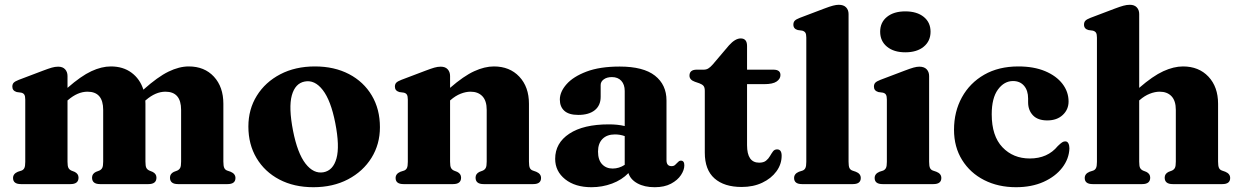

<svg xmlns="http://www.w3.org/2000/svg" viewBox="-20 -769 5182 802"><path d="M262 -451.5V-402Q318.5 -451.5 361.5 -471.5Q404.5 -491.5 443 -491.5Q494 -491.5 529.2 -465.5Q564.5 -439.5 579 -394.5Q639 -448 683.8 -469.8Q728.5 -491.5 768.5 -491.5Q834 -491.5 873.5 -448.8Q913 -406 913 -335.5V-94Q913 -75.5 916.8 -67.5Q920.5 -59.5 929 -56.5L943.5 -51.5Q963.5 -43 963.5 -25.5Q963.5 0 930.5 0H723.5Q690 0 690 -27Q690 -43 706 -51L720.5 -56.5Q729 -60.5 732.8 -68Q736.5 -75.5 736.5 -94V-310Q736.5 -386 671 -386Q630 -386 589.5 -351L587 -349Q587.5 -342.5 587.5 -335.5V-94Q587.5 -75.5 591.2 -68Q595 -60.5 604 -56.5L617.5 -51Q633.5 -43 633.5 -27Q633.5 0 600 0H398Q364.5 0 364.5 -27Q364.5 -43 380.5 -51L395 -56.5Q403.5 -60.5 407.2 -68Q411 -75.5 411 -94V-310Q411 -386 345.5 -386Q304.5 -386 264 -351L262 -349.5V-93.5Q262 -75 265.8 -67.8Q269.5 -60.5 278 -56.5L292 -51Q308 -43 308 -27Q308 0 274.5 0H67.5Q34.5 0 34.5 -25.5Q34.5 -43 54.5 -51.5L70 -56.5Q78 -59.5 81.8 -67.2Q85.5 -75 85.5 -93V-353Q85.5 -367.5 81.5 -373.8Q77.5 -380 68.5 -382L50 -384.5Q31.5 -390 31.5 -407Q31.5 -417.5 37.2 -423.5Q43 -429.5 58.5 -435.5L160 -474Q182.5 -482.5 196.2 -486.5Q210 -490.5 223 -490.5Q242 -490.5 252 -479.5Q262 -468.5 262 -451.5Z M1295.5 -491.5Q1376.5 -491.5 1437.8 -459.5Q1499 -427.5 1533 -370.2Q1567 -313 1567 -237.5Q1567 -166.5 1531.8 -109.8Q1496.5 -53 1433.8 -20Q1371 13 1289 13Q1208 13 1146.8 -19.2Q1085.5 -51.5 1051.5 -108.8Q1017.5 -166 1017.5 -240.5Q1017.5 -312.5 1052.8 -369.2Q1088 -426 1150.8 -458.8Q1213.5 -491.5 1295.5 -491.5ZM1331.5 -49.5Q1371.5 -57 1385.5 -107.5Q1399.5 -158 1380.5 -255Q1362 -349.5 1328.2 -393Q1294.5 -436.5 1253 -428.5Q1213 -421 1199 -370.8Q1185 -320.5 1204 -223Q1222.5 -129 1256.2 -85.5Q1290 -42 1331.5 -49.5Z M1860 -451.5V-402Q1917 -451.5 1960.8 -471.5Q2004.5 -491.5 2043 -491.5Q2109 -491.5 2149.2 -448.8Q2189.5 -406 2189.5 -335.5V-94Q2189.5 -75.5 2193.2 -67.5Q2197 -59.5 2206 -56.5L2220 -51.5Q2240 -43 2240 -25.5Q2240 0 2207.5 0H2000Q1966.5 0 1966.5 -27Q1966.5 -43 1982.5 -51L1997 -56.5Q2005.5 -60.5 2009.2 -68Q2013 -75.5 2013 -94V-310Q2013 -348 1995 -367Q1977 -386 1945.5 -386Q1926 -386 1904.2 -377.5Q1882.5 -369 1862 -351L1860 -349.5V-93.5Q1860 -75 1863.8 -67.8Q1867.5 -60.5 1876 -56.5L1890 -51Q1906 -43 1906 -27Q1906 0 1872.5 0H1665.5Q1632.5 0 1632.5 -25.5Q1632.5 -43 1652.5 -51.5L1668 -56.5Q1676 -59.5 1679.8 -67.2Q1683.5 -75 1683.5 -93V-353Q1683.5 -367.5 1679.5 -373.8Q1675.5 -380 1666.5 -382L1648 -384.5Q1629.5 -390 1629.5 -407Q1629.5 -417.5 1635.2 -423.5Q1641 -429.5 1656.5 -435.5L1758 -474Q1780.5 -482.5 1794.2 -486.5Q1808 -490.5 1821 -490.5Q1840 -490.5 1850 -479.5Q1860 -468.5 1860 -451.5Z M2299 -105.5Q2299 -171.5 2358 -210.5Q2417 -249.5 2523 -249.5Q2560.5 -249.5 2589.5 -242.5V-389Q2589.5 -416 2575.2 -431.5Q2561 -447 2536 -447Q2515 -447 2502 -437.5Q2489 -428 2489 -414V-364.5Q2489 -328.5 2464.5 -308.8Q2440 -289 2395.5 -289Q2356.5 -289 2337.5 -306Q2318.5 -323 2318.5 -353Q2318.5 -385.5 2346.5 -417.2Q2374.5 -449 2430 -470Q2485.5 -491 2568.5 -491Q2667.5 -491 2715.8 -453Q2764 -415 2764 -349.5V-100Q2764 -75 2785 -75Q2794.5 -75 2799.8 -80Q2805 -85 2809.5 -89.5Q2812.5 -93 2816 -95.5Q2819.5 -98 2824 -98Q2838.5 -98 2838.5 -78.5Q2838.5 -59 2824.5 -37.8Q2810.5 -16.5 2783 -1.8Q2755.5 13 2714.5 13Q2672 13 2642.8 -3Q2613.5 -19 2605 -46Q2577.5 -17.5 2536.5 -2.2Q2495.5 13 2450.5 13Q2382.5 13 2340.8 -20.2Q2299 -53.5 2299 -105.5ZM2478 -136Q2478 -101 2495 -83Q2512 -65 2539 -65Q2566 -65 2589.5 -80.5V-200.5Q2570 -207.5 2548.5 -207.5Q2515.5 -207.5 2496.8 -188.8Q2478 -170 2478 -136Z M2901.5 -421 2882.5 -427.5Q2860 -435.5 2860 -453Q2860 -478 2890.5 -478H2919.5Q2930 -478 2938.2 -482.8Q2946.5 -487.5 2957.5 -500L3025 -579.5Q3051 -608.5 3074 -608.5Q3100.5 -608.5 3100.5 -577V-478H3210.5Q3240 -478 3240 -455.5Q3240 -439.5 3224 -428.5Q3208 -417.5 3172.5 -417.5H3100.5V-162.5Q3100.5 -89.5 3151 -89.5Q3169.5 -89.5 3179.8 -97.8Q3190 -106 3196.2 -117Q3202.5 -128 3208.8 -136.5Q3215 -145 3226 -145Q3245 -145 3245 -118.5Q3245 -83 3223.2 -53.2Q3201.5 -23.5 3164 -5.8Q3126.5 12 3078 12Q3005 12 2964.5 -23.8Q2924 -59.5 2924 -131.5V-389.5Q2924 -403.5 2918.8 -410Q2913.5 -416.5 2901.5 -421Z M3524.5 -710.5V-93.5Q3524.5 -75 3528.2 -67.2Q3532 -59.5 3540.5 -56.5L3555 -51.5Q3575.5 -43.5 3575.5 -25.5Q3575.5 0 3542.5 0H3330Q3297 0 3297 -25.5Q3297 -43 3317 -51.5L3332.5 -56.5Q3340.5 -59.5 3344.2 -67.2Q3348 -75 3348 -93V-612Q3348 -626.5 3344 -632.5Q3340 -638.5 3331 -641L3312.5 -643.5Q3294 -648.5 3294 -666Q3294 -676.5 3299.8 -682.5Q3305.5 -688.5 3321 -694.5L3422.5 -733Q3446 -742 3459.8 -745.5Q3473.5 -749 3483.5 -749Q3504 -749 3514.2 -738.2Q3524.5 -727.5 3524.5 -710.5Z M3761.5 -550.5Q3713.5 -550.5 3685 -574Q3656.5 -597.5 3656.5 -636.5Q3656.5 -675.5 3685 -698.5Q3713.5 -721.5 3761.5 -721.5Q3810 -721.5 3838.5 -698.5Q3867 -675.5 3867 -636.5Q3867 -597.5 3838.5 -574Q3810 -550.5 3761.5 -550.5ZM3861 -451.5V-93.5Q3861 -75 3864.8 -67.2Q3868.5 -59.5 3877 -56.5L3891.5 -51.5Q3912 -43.5 3912 -25.5Q3912 0 3879 0H3666.5Q3633.5 0 3633.5 -25.5Q3633.5 -43 3653.5 -51.5L3669 -56.5Q3677 -60 3680.8 -67.5Q3684.5 -75 3684.5 -93V-353Q3684.5 -367.5 3680.5 -373.8Q3676.5 -380 3667.5 -382L3649 -384.5Q3630.5 -390 3630.5 -407Q3630.5 -417.5 3636.2 -423.5Q3642 -429.5 3657.5 -435.5L3759 -474Q3782.5 -483 3796.2 -486.8Q3810 -490.5 3820 -490.5Q3840.5 -490.5 3850.8 -479.5Q3861 -468.5 3861 -451.5Z M4443.5 -345Q4443.5 -311.5 4419.2 -288.8Q4395 -266 4354.5 -266Q4315 -266 4294.8 -287.2Q4274.5 -308.5 4274.5 -342V-357.5Q4274.5 -391 4257.5 -410.8Q4240.5 -430.5 4211.5 -430.5Q4174.5 -430.5 4148.5 -395Q4122.5 -359.5 4122.5 -291.5Q4122.5 -201 4167.2 -154Q4212 -107 4281.5 -107Q4356 -107 4398.5 -159Q4410.5 -170.5 4416.8 -174.5Q4423 -178.5 4429.5 -178.5Q4438.5 -178.5 4442.8 -170Q4447 -161.5 4447 -149Q4445.5 -105.5 4417 -68.5Q4388.5 -31.5 4338.8 -9.2Q4289 13 4224 13Q4149.5 13 4091 -16.8Q4032.5 -46.5 3998.8 -100.8Q3965 -155 3965 -227Q3965 -302.5 3998 -362.5Q4031 -422.5 4091.2 -457Q4151.5 -491.5 4233.5 -491.5Q4298.5 -491.5 4345.5 -471.8Q4392.5 -452 4418 -418.8Q4443.5 -385.5 4443.5 -345Z M4738.5 -710.5V-402Q4795.5 -451.5 4839.2 -471.5Q4883 -491.5 4921.5 -491.5Q4987.5 -491.5 5027.8 -448.8Q5068 -406 5068 -335.5V-94Q5068 -75.5 5071.8 -67.5Q5075.5 -59.5 5084.5 -56.5L5098.5 -51.5Q5118.5 -43 5118.5 -25.5Q5118.5 0 5086 0H4878.5Q4845 0 4845 -27Q4845 -43 4861 -51L4875.5 -56.5Q4884 -60.5 4887.8 -68Q4891.5 -75.5 4891.5 -94V-310Q4891.5 -348 4873.5 -367Q4855.5 -386 4824 -386Q4804.5 -386 4782.8 -377.5Q4761 -369 4740.5 -351L4738.5 -349.5V-93.5Q4738.5 -75 4742.2 -67.8Q4746 -60.5 4754.5 -56.5L4768.5 -51Q4784.5 -43 4784.5 -27Q4784.5 0 4751 0H4544Q4511 0 4511 -25.5Q4511 -43 4531 -51.5L4546.5 -56.5Q4554.5 -59.5 4558.2 -67.2Q4562 -75 4562 -93V-612Q4562 -626.5 4558 -632.5Q4554 -638.5 4545 -641L4526.5 -643.5Q4508 -648.5 4508 -666Q4508 -676.5 4513.8 -682.5Q4519.5 -688.5 4535 -694.5L4636.5 -733Q4659 -741.5 4672.8 -745.2Q4686.5 -749 4699.5 -749Q4718.5 -749 4728.5 -738.2Q4738.5 -727.5 4738.5 -710.5Z"/></svg>

Font: Fraunces 9pt S000
Style: Bold
Weight: 700
Version: Version 1.000; ttfautohint (v1.8.3)